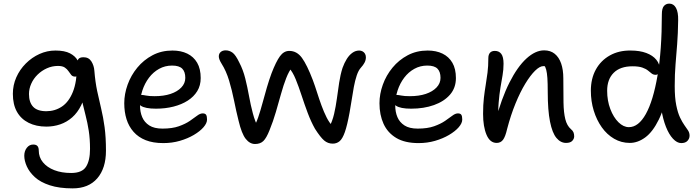

<svg xmlns="http://www.w3.org/2000/svg" viewBox="-20 -780 3860 1060"><path d="M381 260Q307 260 255 243Q203 226 172.5 198Q142 170 128 138.5Q114 107 114 80Q114 54 128 36Q142 18 163 18Q180 18 187 26.5Q194 35 194 51Q194 88 217 116Q240 144 280 159.5Q320 175 373 175Q433 175 455 140.5Q477 106 477 42Q477 -13 470 -58Q463 -103 452.5 -143Q442 -183 433 -222Q424 -261 419 -305L457 -295Q448 -239 428 -198.5Q408 -158 378.5 -132Q349 -106 312.5 -93.5Q276 -81 236 -81Q180 -81 138 -102Q96 -123 73.5 -163Q51 -203 51 -262Q51 -310 70 -353Q89 -396 122.5 -429.5Q156 -463 198 -482Q240 -501 286 -501Q337 -501 366.5 -485.5Q396 -470 409 -446Q422 -422 422 -397Q422 -383 414 -370Q406 -357 395 -357Q381 -357 373.5 -366Q366 -375 358.5 -386.5Q351 -398 338 -407Q325 -416 300 -416Q268 -416 239 -403Q210 -390 187.5 -368Q165 -346 152.5 -318Q140 -290 140 -261Q140 -215 163 -190.5Q186 -166 236 -166Q283 -166 321.5 -191.5Q360 -217 382.5 -273Q405 -329 405 -420Q405 -443 412.5 -453.5Q420 -464 441 -464Q470 -464 484.5 -441Q499 -418 501 -389Q506 -327 516.5 -277.5Q527 -228 538.5 -180.5Q550 -133 557.5 -77.5Q565 -22 565 52Q565 149 517 204.5Q469 260 381 260Z M882 10Q825 10 784.5 -6Q744 -22 717.5 -52Q691 -82 678.5 -122Q666 -162 666 -210Q666 -261 684.5 -312.5Q703 -364 738 -406.5Q773 -449 822 -475Q871 -501 932 -501Q979 -501 1014 -484Q1049 -467 1068.5 -433.5Q1088 -400 1088 -349Q1088 -308 1069 -277Q1050 -246 1016.5 -224.5Q983 -203 938 -191.5Q893 -180 841 -180Q781 -180 757 -196.5Q733 -213 733 -233Q733 -245 739 -250.5Q745 -256 759 -256Q770 -256 786.5 -252.5Q803 -249 834 -249Q884 -249 921.5 -261.5Q959 -274 981 -297Q1003 -320 1003 -350Q1003 -384 986 -401Q969 -418 930 -418Q891 -418 858.5 -400Q826 -382 802.5 -351Q779 -320 766 -280.5Q753 -241 753 -198Q753 -162 765 -133.5Q777 -105 804 -87.5Q831 -70 877 -70Q931 -70 967.5 -83Q1004 -96 1028 -112.5Q1052 -129 1068.5 -141.5Q1085 -154 1099 -154Q1113 -154 1118 -146Q1123 -138 1123 -120Q1123 -100 1103.5 -77.5Q1084 -55 1050 -35Q1016 -15 973 -2.5Q930 10 882 10Z M1388 15Q1359 15 1336.5 -13.5Q1314 -42 1297 -114Q1284 -166 1272.5 -223.5Q1261 -281 1245 -334.5Q1229 -388 1203 -429Q1188 -453 1188 -468.5Q1188 -484 1198.5 -493Q1209 -502 1226 -502Q1246 -502 1263.5 -489.5Q1281 -477 1301 -435Q1322 -395 1334 -347Q1346 -299 1355 -249Q1364 -199 1376 -154Q1388 -109 1406 -75L1377 -72Q1393 -96 1405.5 -132.5Q1418 -169 1429.5 -212Q1441 -255 1453.5 -297.5Q1466 -340 1479 -375Q1504 -440 1525.5 -469.5Q1547 -499 1577 -499Q1619 -499 1647 -460.5Q1675 -422 1707 -338Q1719 -306 1730.5 -269.5Q1742 -233 1755 -197.5Q1768 -162 1783 -132Q1798 -102 1818 -82L1797 -77Q1815 -110 1824.5 -151Q1834 -192 1840 -236.5Q1846 -281 1852.5 -324Q1859 -367 1871 -405Q1881 -433 1894.5 -454.5Q1908 -476 1925.5 -488.5Q1943 -501 1963 -501Q1973 -501 1981.5 -496.5Q1990 -492 1995 -483.5Q2000 -475 2000 -464Q2000 -448 1992.5 -434Q1985 -420 1973 -407Q1959 -392 1949.5 -363.5Q1940 -335 1933.5 -300Q1927 -265 1921.5 -228Q1916 -191 1910 -159Q1897 -88 1884 -51Q1871 -14 1855 -0.5Q1839 13 1817 13Q1790 13 1769.5 -4.5Q1749 -22 1719 -69Q1697 -108 1679 -156Q1661 -204 1645 -253Q1629 -302 1612.5 -342.5Q1596 -383 1575 -406L1594 -411Q1575 -387 1560 -348.5Q1545 -310 1531.5 -261.5Q1518 -213 1503 -161.5Q1488 -110 1468 -61Q1451 -18 1434 -1.5Q1417 15 1388 15Z M2291 10Q2215 10 2167.5 -18.5Q2120 -47 2097.5 -96.5Q2075 -146 2075 -210Q2075 -261 2093.5 -312.5Q2112 -364 2147 -406.5Q2182 -449 2231 -475Q2280 -501 2341 -501Q2388 -501 2423 -484Q2458 -467 2477.5 -433.5Q2497 -400 2497 -349Q2497 -295 2464.5 -257.5Q2432 -220 2376 -200Q2320 -180 2250 -180Q2190 -180 2166 -196.5Q2142 -213 2142 -233Q2142 -245 2148 -250.5Q2154 -256 2168 -256Q2179 -256 2195.5 -252.5Q2212 -249 2243 -249Q2293 -249 2330.5 -261.5Q2368 -274 2390 -297Q2412 -320 2412 -350Q2412 -384 2395 -401Q2378 -418 2339 -418Q2300 -418 2267.5 -400Q2235 -382 2211.5 -351Q2188 -320 2175 -280.5Q2162 -241 2162 -198Q2162 -162 2174 -133.5Q2186 -105 2213 -87.5Q2240 -70 2286 -70Q2340 -70 2376.5 -83Q2413 -96 2437 -112.5Q2461 -129 2477.5 -141.5Q2494 -154 2508 -154Q2522 -154 2527 -146Q2532 -138 2532 -120Q2532 -100 2512.5 -77.5Q2493 -55 2459 -35Q2425 -15 2382 -2.5Q2339 10 2291 10Z M3105 9Q3075 9 3052 -18.5Q3029 -46 3016.5 -108.5Q3004 -171 3004 -272Q3004 -320 3002 -349Q3000 -378 2995.5 -395Q2991 -412 2983 -422Q2975 -432 2963 -443Q2983 -444 2997.5 -438.5Q3012 -433 3019 -418.5Q3026 -404 3027 -380Q3013 -401 3003.5 -408Q2994 -415 2980 -415Q2960 -415 2934 -389.5Q2908 -364 2880 -318Q2852 -272 2826 -208.5Q2800 -145 2780 -69Q2770 -25 2757 -8Q2744 9 2722 9Q2685 9 2666 -36Q2647 -81 2647 -151Q2647 -202 2651.5 -240Q2656 -278 2661.5 -311Q2667 -344 2671.5 -379Q2676 -414 2676 -459Q2676 -478 2685 -488.5Q2694 -499 2712 -499Q2735 -499 2747.5 -482.5Q2760 -466 2760 -428Q2760 -395 2754.5 -364Q2749 -333 2743 -297Q2737 -261 2733 -213.5Q2729 -166 2732 -102L2714 -107Q2748 -236 2792.5 -324Q2837 -412 2886.5 -457Q2936 -502 2984 -502Q3019 -502 3042.5 -483Q3066 -464 3078 -429.5Q3090 -395 3090 -348Q3090 -270 3091 -214Q3092 -158 3101 -122Q3110 -86 3132 -67Q3142 -59 3146 -49.5Q3150 -40 3150 -27Q3150 -14 3139.5 -2.5Q3129 9 3105 9Z M3457 9Q3410 9 3370.5 -14Q3331 -37 3302.5 -77Q3274 -117 3258 -169Q3242 -221 3242 -279Q3242 -346 3269.5 -396Q3297 -446 3347 -474Q3397 -502 3462 -501Q3512 -501 3548 -487.5Q3584 -474 3603.5 -450Q3623 -426 3623 -395Q3623 -382 3616 -374.5Q3609 -367 3600 -367Q3587 -367 3578 -374Q3569 -381 3557.5 -390.5Q3546 -400 3526 -407Q3506 -414 3472 -414Q3404 -414 3368 -378Q3332 -342 3332 -279Q3332 -224 3349.5 -178Q3367 -132 3394.5 -105Q3422 -78 3452 -78Q3505 -78 3545.5 -150.5Q3586 -223 3610 -362.5Q3634 -502 3634 -701Q3634 -734 3645.5 -747Q3657 -760 3675 -760Q3699 -760 3712 -736.5Q3725 -713 3724 -668Q3723 -594 3718.5 -536.5Q3714 -479 3709.5 -424.5Q3705 -370 3705 -305Q3705 -241 3713.5 -199Q3722 -157 3734.5 -131Q3747 -105 3758.5 -89Q3770 -73 3778.5 -60Q3787 -47 3787 -31Q3787 -15 3775.5 -2.5Q3764 10 3741 10Q3718 10 3695.5 -14Q3673 -38 3656.5 -80Q3640 -122 3631.5 -175.5Q3623 -229 3625 -288L3671 -301Q3651 -189 3617.5 -120.5Q3584 -52 3542.5 -21.5Q3501 9 3457 9Z"/></svg>

Font: Shantell Sans
Style: Regular
Weight: 400
Designer: Stephen Nixon, Anya Danilova, Shantell Martin
Foundry: Arrow Type
Version: Version 1.008;[ac192a2d6]